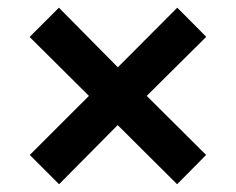

<svg xmlns="http://www.w3.org/2000/svg" viewBox="-20 -667 612 497"><path d="M57.1 -265.9 210.2 -418.8 56.7 -571.3 132.5 -647.1 285 -492.8 438.9 -647.1 513.9 -571.7 359.8 -418.8 513.5 -265.9 438.5 -190.1 284.6 -343.2 132.9 -190.1Z"/></svg>

Font: Noto Sans Telugu UI
Style: Regular
Weight: 400
Designer: Jelle Bosma - Monotype Design Team
Foundry: Monotype Imaging Inc.
Version: Version 2.006